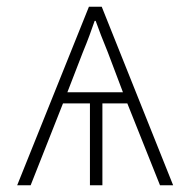

<svg xmlns="http://www.w3.org/2000/svg" viewBox="-20 -550 570 570"><path d="M31 0 244 -530H282L494 0H455L358 -243H284V0H247V-243H167L71 0ZM180 -276H345L300 -395Q288 -424 280 -445Q272 -466 264 -488H261Q253 -465 245.5 -444.5Q238 -424 226 -395Z"/></svg>

Font: Noto Sans Mono Condensed ExtraLight
Style: Regular
Weight: 200
Width: 3
Designer: Monotype Design Team
Foundry: Monotype Imaging Inc.
Version: Version 2.014; ttfautohint (v1.8.4.7-5d5b)